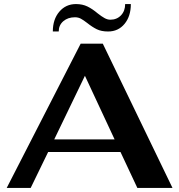

<svg xmlns="http://www.w3.org/2000/svg" viewBox="-20 -925 882 945"><path d="M573 -177H217L131 0H13L377 -710H486L829 0H656ZM544 -239 398 -552 247 -239ZM354 -905Q386 -905 410.5 -893Q435 -881 461 -859Q480 -844 494.5 -836Q509 -828 523 -828Q555 -828 575.5 -849.5Q596 -871 596 -905H624Q624 -845 593 -807.5Q562 -770 512 -770Q479 -770 456.5 -781Q434 -792 409 -812Q391 -826 378 -833Q365 -840 349 -840Q314 -840 291.5 -820.5Q269 -801 269 -770H240Q240 -830 272 -867.5Q304 -905 354 -905Z"/></svg>

Font: Fahkwang
Style: Bold
Weight: 700
Designer: Suppakit Chalermlarp | Katatrad Co.,Ltd.
Foundry: Cadson Demak Co.,Ltd.
Version: Version 1.000; ttfautohint (v1.6)